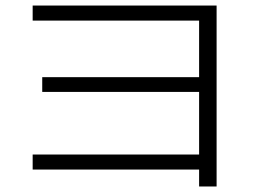

<svg xmlns="http://www.w3.org/2000/svg" viewBox="-20 -680 904 686"><path d="M691.4 -74.2H96.7V-127.9H691.4V-351.6H130.9V-404.3H691.4V-606.4H96.7V-660.2H753.9V-13.7H691.4Z"/></svg>

Font: Pretendard GOV Light
Style: Regular
Weight: 300
Designer: Base glyphs from Inter by Rasmus Andersson; Hangeul glyphs from Noto Sans CJK(Source Han Sans) by Jang Soo-young and Kan
Foundry: Kil Hyung-jin
Version: Version 1.309